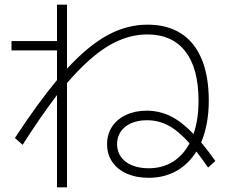

<svg xmlns="http://www.w3.org/2000/svg" viewBox="-20 -766 978 824"><path d="M439.5 -147.5Q439.5 -189.5 460.9 -222.2Q482.4 -254.9 521 -272.9Q559.6 -291 609.4 -291Q664.1 -291 712.2 -267.3Q760.3 -243.7 810.5 -190.9Q832 -252.4 832 -334Q832 -472.7 775.4 -545.4Q718.8 -618.2 612.3 -618.2Q527.3 -618.2 445.1 -569.1Q362.8 -520 267.6 -409.7V38.1H224.6V-357.9Q156.2 -268.6 77.1 -144.5L43.9 -173.8Q142.1 -323.2 224.6 -422.4V-549.8H29.3V-589.8H224.6V-746.1H267.6V-471.2Q358.9 -570.3 441.9 -615.2Q524.9 -660.2 613.3 -660.2Q697.8 -660.2 756.6 -622.6Q815.4 -585 845.7 -512Q876 -439 876 -334Q876 -232.4 843.3 -154.8Q870.6 -122.6 904.3 -75.2L873 -46.9Q845.2 -87.4 822.8 -115.7Q789.1 -61.5 736.8 -32.2Q684.6 -2.9 618.2 -2.9Q564.9 -2.9 524.4 -20.8Q483.9 -38.6 461.7 -71.3Q439.5 -104 439.5 -147.5ZM618.2 -43.9Q676.8 -43.9 721.4 -71.5Q766.1 -99.1 793.5 -150.9Q746.1 -204.1 703.1 -227.1Q660.2 -250 610.4 -250Q572.3 -250 543.2 -237.3Q514.2 -224.6 498.3 -201.4Q482.4 -178.2 482.4 -147.5Q482.4 -116.2 499 -92.8Q515.6 -69.3 546.4 -56.6Q577.1 -43.9 618.2 -43.9Z"/></svg>

Font: Pretendard JP ExtraLight
Style: Regular
Weight: 200
Designer: Base glyphs from Inter by Rasmus Andersson; Hangeul glyphs from Noto Sans CJK(Source Han Sans) by Jang Soo-young and Kan
Foundry: Kil Hyung-jin
Version: Version 1.309